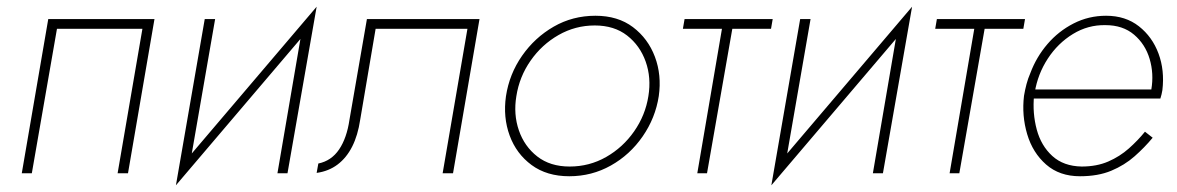

<svg xmlns="http://www.w3.org/2000/svg" viewBox="-20 -517 3513 573"><path d="M441 -460H124L45 0H75L150 -431H405L331 0H362Z M910 -440 925 -497 520 -21 505 36ZM622 -460H591L505 36L544 -11ZM925 -497 885 -450 808 0H838Z M1411 -460H1075L1023 -160Q1015 -105 992 -71Q969 -37 930 -29L925 -1Q961 -6 987.5 -26Q1014 -46 1031 -79.5Q1048 -113 1055 -160L1101 -431H1375L1301 0H1332Z M1490 -230Q1481 -167 1501 -112.5Q1521 -58 1566.5 -24.5Q1612 9 1679 9Q1746 9 1803 -23Q1860 -55 1898 -110Q1936 -165 1946 -230Q1955 -293 1934.5 -347.5Q1914 -402 1869 -436Q1824 -470 1757 -470Q1689 -470 1632.5 -437.5Q1576 -405 1538 -350.5Q1500 -296 1490 -230ZM1521 -230Q1530 -288 1563.5 -336Q1597 -384 1647 -412.5Q1697 -441 1755 -441Q1813 -441 1851.5 -411Q1890 -381 1907 -333Q1924 -285 1915 -230Q1906 -173 1872.5 -125Q1839 -77 1789 -48.5Q1739 -20 1680 -20Q1622 -20 1583.5 -50Q1545 -80 1528.5 -128Q1512 -176 1521 -230Z M2023 -460 2018 -431H2281L2286 -460ZM2138 -451 2061 0H2090L2169 -451Z M2687 -440 2702 -497 2297 -21 2282 36ZM2399 -460H2368L2282 36L2321 -11ZM2702 -497 2662 -450 2585 0H2615Z M2776 -460 2771 -431H3034L3039 -460ZM2891 -451 2814 0H2843L2922 -451Z M3055 -223H3443Q3445 -229 3446.5 -235.5Q3448 -242 3449 -248Q3456 -307 3437.5 -357Q3419 -407 3379 -438.5Q3339 -470 3281 -470Q3229 -470 3184 -447Q3139 -424 3106 -385.5Q3073 -347 3055 -299Q3048 -283 3043.5 -266Q3039 -249 3036 -231Q3029 -172 3045.5 -116.5Q3062 -61 3102 -26Q3142 9 3203 9Q3257 9 3296.5 -7.5Q3336 -24 3366 -50.5Q3396 -77 3420 -106L3397 -124Q3376 -98 3349 -74Q3322 -50 3287.5 -35Q3253 -20 3208 -20Q3154 -21 3120.5 -51.5Q3087 -82 3074 -130.5Q3061 -179 3066 -232L3068 -241Q3077 -296 3107 -342Q3137 -388 3182 -415.5Q3227 -443 3279 -442Q3331 -442 3364.5 -413.5Q3398 -385 3411 -341Q3424 -297 3416 -250H3058Z"/></svg>

Font: Jost ExtraLight
Style: Italic
Weight: 250
Italic angle: -5°
Version: Version 3.710